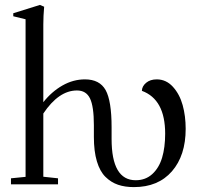

<svg xmlns="http://www.w3.org/2000/svg" viewBox="-20 -746 808 777"><path d="M24.4 0V-24.4L83.5 -30.3V-668L33.7 -680.2V-692.4L141.6 -726.1L158.7 -718.8Q155.3 -681.2 155.3 -647.5V-332.5Q189.5 -375.5 232.9 -400.1Q276.4 -424.8 323.7 -424.8Q383.3 -424.8 407.5 -381.3Q431.6 -337.9 431.6 -231V-183.6Q431.6 -16.6 529.3 -16.6Q568.8 -16.6 596.2 -41.5Q623.5 -66.4 636 -107.9Q648.4 -149.4 648.4 -205.1Q648.4 -343.8 554.2 -378.4Q554.7 -397 571.3 -410.9Q587.9 -424.8 614.3 -424.8Q652.3 -424.8 679.7 -394.8Q707 -364.7 719.2 -320.6Q731.4 -276.4 731.4 -224.6Q731.4 -116.7 675.8 -52.7Q620.1 11.2 522 11.2Q485.8 11.2 457.8 1.7Q429.7 -7.8 407 -30Q384.3 -52.2 372.1 -93Q359.9 -133.8 359.9 -191.9V-239.3Q359.9 -315.4 344.2 -347.7Q328.6 -379.9 291.5 -379.9Q217.8 -379.9 155.3 -286.6V-30.8L214.8 -24.4V0Z"/></svg>

Font: Elstob 18pt
Style: Regular
Weight: 400
Designer: Peter S. Baker
Version: Version 1.015